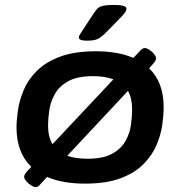

<svg xmlns="http://www.w3.org/2000/svg" viewBox="-20 -738 731 779"><path d="M126 21Q117 21 106 14Q95 7 86.5 -3Q78 -13 78 -21Q78 -29 89 -42L107 -61Q47 -119 47 -221Q47 -252 53 -292Q59 -332 76.5 -373.5Q94 -415 129.5 -450.5Q165 -486 223.5 -508Q282 -530 369 -530Q459 -530 521 -503L544 -527Q550 -534 555.5 -538.5Q561 -543 567 -543Q575 -543 586 -536Q597 -529 605 -519Q613 -509 613 -501Q613 -492 603 -481L585 -461Q644 -404 644 -303Q644 -273 638.5 -232.5Q633 -192 615.5 -150.5Q598 -109 563 -73Q528 -37 470 -15Q412 7 325 7Q234 7 171 -20L148 5Q142 12 137 16.5Q132 21 126 21ZM175 -229Q175 -183 193 -153L440 -416Q406 -429 358 -429Q294 -429 257 -408.5Q220 -388 202.5 -356.5Q185 -325 180 -291Q175 -257 175 -229ZM335 -94Q399 -94 435.5 -114.5Q472 -135 489.5 -166.5Q507 -198 511.5 -232.5Q516 -267 516 -295Q516 -340 499 -369L253 -106Q286 -94 335 -94ZM333 -573Q315 -573 307.5 -576.5Q300 -580 300 -586Q300 -592 304.5 -598.5Q309 -605 315 -615L361 -685Q369 -697 376 -704Q383 -711 398 -714.5Q413 -718 443 -718Q493 -718 493 -703Q493 -694 484 -683Q475 -672 460 -657L405 -601Q389 -586 375.5 -579.5Q362 -573 333 -573Z"/></svg>

Font: Asap Expanded Expanded SemiBold
Style: Italic
Weight: 600
Width: 7
Italic angle: -6°
Designer: Pablo Cosgaya
Foundry: Omnibus-Type
Version: Version 3.001; ttfautohint (v1.8.4.7-5d5b)